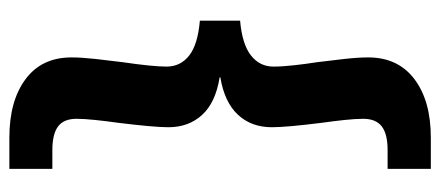

<svg xmlns="http://www.w3.org/2000/svg" viewBox="-285 -555 940 410"><g transform="rotate(-90 185.0 -350.0)"><path d="M29.4 7.7H69.4Q103.9 7.7 120.1 -4.8Q136.3 -17.3 136.3 -44.3Q136.3 -60.7 133.8 -84.4Q131.3 -108.1 127.8 -132.6Q118.3 -208.6 118.3 -239.5Q118.3 -283 144.8 -311.7Q171.3 -340.5 224.8 -349.5V-351Q171.3 -359.5 144.8 -388.2Q118.3 -417 118.3 -460.5Q118.3 -490.9 127.8 -567.9Q131.3 -592.4 133.8 -616.6Q136.3 -640.8 136.3 -656.7Q136.3 -683.7 120.1 -695.9Q103.9 -708.2 69.4 -708.2H29.4V-800H96Q174.7 -800 221 -765.4Q267.4 -730.9 267.4 -667.3Q267.4 -645.8 264.1 -616.1Q260.8 -586.4 257.3 -558.9Q247.8 -493.9 247.8 -464.5Q247.8 -434.6 271.3 -416.1Q294.8 -397.6 345.8 -393.2V-307.3Q295.3 -302.8 271.6 -284.1Q247.8 -265.4 247.8 -236Q247.8 -217.5 250.6 -192.5Q253.3 -167.6 257.3 -142.1Q260.8 -114.1 264.1 -84.7Q267.4 -55.2 267.4 -33.7Q267.4 29.9 221 65Q174.7 100 96 100H29.4Z"/></g></svg>

Font: AF Albert Sans Medium
Style: Regular
Weight: 500
Designer: Andreas Rasmussen
Foundry: a.Foundry
Version: Version 1.300;Glyphs 3.2 (3231)